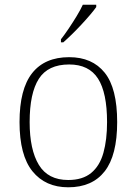

<svg xmlns="http://www.w3.org/2000/svg" viewBox="-20 -786 581 816"><path d="M270 10Q173 10 118 -58Q63 -126 63 -267Q63 -407 116.5 -475Q170 -543 274 -543Q372 -543 425 -477Q478 -411 478 -267Q478 -126 425 -58Q372 10 270 10ZM270 -21Q331 -21 367.5 -51Q404 -81 419.5 -136.5Q435 -192 435 -267Q435 -392 396.5 -452Q358 -512 274 -512Q184 -512 145 -451Q106 -390 106 -267Q106 -150 145 -85.5Q184 -21 270 -21ZM239 -619Q254 -638 271.5 -664Q289 -690 305.5 -717Q322 -744 332 -766H389V-756Q380 -743 363 -723Q346 -703 325.5 -681Q305 -659 285 -639.5Q265 -620 249 -606H239Z"/></svg>

Font: Noto Serif Gujarati ExtraLight
Style: Regular
Weight: 250
Version: Version 2.102